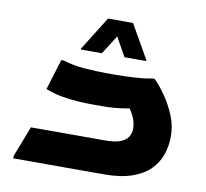

<svg xmlns="http://www.w3.org/2000/svg" viewBox="-77 -766 913 850"><g transform="rotate(10 380.0 -341.0)"><path d="M35.6 -10.8 88.8 -148.7H422.1Q464.6 -148.7 489.1 -157.8Q513.7 -166.8 524.6 -183.4Q535.6 -199.9 535.6 -220.7Q535.6 -250.3 521.9 -277.9Q508.3 -305.4 490.7 -323.8L563.5 -319.3Q521.6 -309.8 491.6 -304.8Q461.7 -299.9 435.8 -297.8Q410 -295.8 379.6 -295.8H340.8Q311.3 -295.8 273.7 -298.1Q236.2 -300.4 198.4 -307.4Q160.6 -314.4 127.2 -327.8L169.6 -465.4H180.4Q223.2 -451.5 276 -447.3Q328.8 -443 378.4 -443H410.4Q457.8 -443 503.5 -445.7Q549.2 -448.4 579.2 -455H591.2Q616.9 -429.6 643.1 -391.7Q669.3 -353.7 687.7 -309Q706 -264.2 706 -216.9Q706 -173.7 692.6 -134.7Q679.2 -95.7 649 -65.4Q618.7 -35.1 568.1 -17.6Q517.5 0 443.8 0H35.6ZM443 -526.4 395.2 -611.5 341.4 -526.4H246.6V-530.4L341.4 -682.4H453.8L540.6 -530.4V-526.4Z"/></g></svg>

Font: Kufam
Style: Italic
Weight: 400
Italic angle: -11°
Designer: Artur Schmal
Foundry: Original Type
Version: Version 1.301; ttfautohint (v1.8.3)